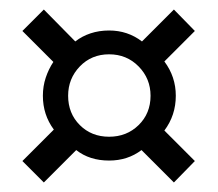

<svg xmlns="http://www.w3.org/2000/svg" viewBox="-20 -491 457 403"><path d="M27 -426 72 -471 138 -404Q152 -415 170 -421Q188 -427 209 -427Q248 -427 278 -404L345 -471L389 -426L325 -362Q349 -330 349 -290Q349 -249 325 -217L389 -153L345 -108L277 -176Q248 -154 209 -154Q168 -154 140 -176L72 -108L27 -153L93 -219Q70 -250 70 -290Q70 -310 76 -328Q82 -346 92 -361ZM209 -204Q246 -204 271 -228.5Q296 -253 296 -290Q296 -326 271 -351.5Q246 -377 209 -377Q172 -377 147.5 -351.5Q123 -326 123 -290Q123 -253 147.5 -228.5Q172 -204 209 -204Z"/></svg>

Font: Georama ExtraCondensed
Style: Regular
Weight: 400
Width: 2
Designer: Jean-Baptiste Levee
Foundry: Production Type
Version: Version 1.000